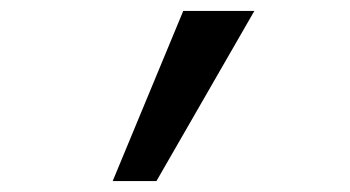

<svg xmlns="http://www.w3.org/2000/svg" viewBox="-20 -741 640 351"><path d="M186 -410H266L445 -721H315Z"/></svg>

Font: JetBrains Mono
Style: Italic
Weight: 400
Italic angle: -9°
Monospace: yes
Designer: Philipp Nurullin, Konstantin Bulenkov
Foundry: JetBrains
Version: Version 2.305